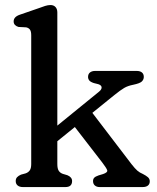

<svg xmlns="http://www.w3.org/2000/svg" viewBox="-20 -758 638 778"><path d="M72.7 0Q59.3 0 51.5 -6.4Q43.7 -12.8 43.7 -24.4Q43.7 -34 49.3 -40Q54.9 -46 65.1 -50.4L83.5 -55.4Q94.4 -59.1 100.4 -67.4Q106.5 -75.7 106.5 -93.4V-615.2Q106.5 -631.4 101.1 -638.3Q95.8 -645.2 85.9 -647.2L54.9 -648.8Q46 -651.4 40.6 -657Q35.3 -662.6 35.3 -671.2Q35.3 -680.6 41.6 -687.4Q48 -694.2 60.9 -698.6L136.3 -724.6Q151 -730.1 162.7 -733.9Q174.4 -737.6 184.5 -737.6Q197.5 -737.6 204.9 -729.5Q212.3 -721.4 212.3 -707.6V-93.4Q212.3 -74.5 218.1 -65.8Q223.8 -57.1 234.9 -53.4L253.1 -48Q272.1 -40 272.1 -24.4Q272.1 0 245.1 0ZM175.5 -219.1 380.7 -386.1Q391.9 -394.9 391.8 -403.6Q391.7 -412.4 378.6 -416.8L360 -421.5Q346.4 -426 341.6 -432.2Q336.8 -438.5 336.8 -446.2Q336.8 -458 344.6 -464.3Q352.4 -470.6 365.8 -470.6H533.7Q547.6 -470.6 555.2 -464.3Q562.7 -458 562.7 -446.2Q562.7 -435.9 554.9 -428Q547.1 -420.2 519.7 -414.5Q498.2 -410.4 483.4 -401.7Q468.5 -393 443.7 -373.1L188.3 -166.3ZM333.3 -328.1 513.2 -92.5Q527.1 -74.8 536.5 -66.6Q545.8 -58.4 559.2 -52.9Q571.9 -46.4 579.4 -39.9Q586.9 -33.3 586.9 -23.4Q586.9 -12.2 579.4 -6.1Q571.8 0 557.9 0H384Q371.8 0 364.4 -6.4Q357 -12.8 357 -24.4Q357 -32.6 361.8 -37.7Q366.5 -42.8 379.3 -47.2L397.8 -52.8Q417.7 -59.5 414.2 -68.8Q410.7 -78.1 394.6 -99.2L261.5 -271.4Z"/></svg>

Font: Fraunces SuperSoft 9pt
Style: Regular
Weight: 900
Version: Version 1.000;[b76b70a41]